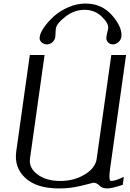

<svg xmlns="http://www.w3.org/2000/svg" viewBox="-20 -1059 728 1079"><path d="M583 0Q553.7 0 538.6 -16.1Q523.4 -32.2 504.9 -32.2Q502.9 -32.2 440.9 -16.1Q378.9 0 312.5 0Q185.5 0 122.1 -59.1Q58.6 -118.2 71.3 -208L147.5 -750H230.5L148.4 -167Q141.6 -115.2 190.9 -78.6Q240.2 -42 318.4 -42Q396.5 -42 456.5 -78.6Q516.6 -115.2 523.4 -167L605.5 -750H688.5L598.6 -110.4Q588.9 -42 604.5 -42Q628.9 -42 675.8 -65.4L669.9 -20.5Q609.4 0 583 0ZM460.9 -1039.1Q552.7 -1039.1 610.8 -971.7Q668.9 -904.3 662.1 -851.6Q659.2 -834 645 -821.8Q630.9 -809.6 614.3 -809.6Q597.7 -809.6 586.4 -821.8Q575.2 -834 578.1 -851.6Q578.1 -857.4 582.5 -875Q586.9 -892.6 587.9 -899.4Q591.8 -926.8 552.2 -965.3Q512.7 -1003.9 455.1 -1003.9Q397.5 -1003.9 348.1 -965.8Q298.8 -927.7 293.9 -899.4Q293 -892.6 292 -875Q291 -857.4 291 -851.6Q288.1 -834 274.4 -821.8Q260.7 -809.6 243.2 -809.6Q225.6 -809.6 212.9 -821.8Q200.2 -834 203.1 -851.6Q206.1 -874 227.5 -905.3Q249 -936.5 282.2 -966.8Q315.4 -997.1 363.8 -1018.1Q412.1 -1039.1 460.9 -1039.1Z"/></svg>

Font: okolaks
Style: RegularItalic
Weight: 500
Italic angle: -8°
Version: Version 000.6.0